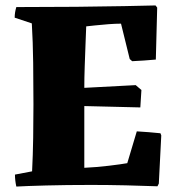

<svg xmlns="http://www.w3.org/2000/svg" viewBox="-20 -680 653 706"><path d="M40 6Q35 -17 35 -38L98 -50Q101 -109 102 -173.5Q103 -238 103 -296Q103 -370 102 -448.5Q101 -527 97 -594L34 -615Q34 -625 35.5 -634.5Q37 -644 40 -654Q159 -654 260.5 -655Q362 -656 437.5 -657.5Q513 -659 552 -660L558 -652L553 -461Q531 -459 509.5 -457.5Q488 -456 466 -455L457 -463L425 -593Q405 -593 378.5 -591Q352 -589 329 -586.5Q306 -584 297 -583Q296 -558 294.5 -518.5Q293 -479 291.5 -436Q290 -393 290 -357L479 -367L500 -349L496 -285L290 -290V-63Q334 -65 380 -70.5Q426 -76 448 -80L483 -197Q505 -196 526.5 -194Q548 -192 570 -190L573 -182L564 -5L559 5Q509 3 442.5 1.5Q376 0 315 0Q223 0 149 2Q75 4 40 6Z"/></svg>

Font: Labrada ExtraBold
Style: Regular
Weight: 800
Designer: Mercedes Jáuregui
Foundry: Omnibus-Type Team
Version: Version 1.000; ttfautohint (v1.8.4.7-5d5b)